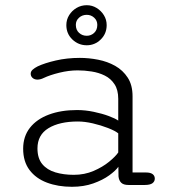

<svg xmlns="http://www.w3.org/2000/svg" viewBox="-20 -710 659 738"><path d="M474 1Q454.5 1 445.8 -7.8Q437 -16.5 435.5 -32L435 -69Q424.5 -54 399.8 -36Q375 -18 338.5 -5Q302 8 256.5 8Q203 8 160.5 -8Q118 -24 93.5 -56.5Q69 -89 69 -138.5Q69 -185.5 95 -218.8Q121 -252 167.8 -269.5Q214.5 -287 276 -287Q308 -287 340.2 -280.2Q372.5 -273.5 398 -264Q423.5 -254.5 434.5 -246.5V-330Q434.5 -364.5 420.2 -386.2Q406 -408 382.8 -419.5Q359.5 -431 332.2 -435.2Q305 -439.5 278.5 -439.5Q244.5 -439.5 208 -430.5Q171.5 -421.5 148.5 -410.5Q141.5 -407 135.2 -405.5Q129 -404 124 -404Q112.5 -404 105.2 -410.5Q98 -417 98 -426.5Q98 -435.5 105.5 -442.2Q113 -449 125 -455Q151.5 -467.5 194.5 -477.5Q237.5 -487.5 287 -487.5Q321.5 -487.5 357.2 -480.5Q393 -473.5 422.8 -456.8Q452.5 -440 471 -411.5Q489.5 -383 489.5 -340V-47H541.5Q558 -47 566.5 -40.8Q575 -34.5 575 -23.5Q575 -12.5 566 -5.8Q557 1 536 1ZM434.5 -197.5Q422 -207.5 395 -218Q368 -228.5 336.8 -235.8Q305.5 -243 279.5 -243Q208.5 -243 166.2 -217.2Q124 -191.5 124 -139.5Q124 -101.5 142.5 -79.2Q161 -57 192.8 -47.5Q224.5 -38 263.5 -38Q305 -38 339.8 -53Q374.5 -68 399.2 -88.2Q424 -108.5 434.5 -124ZM313.5 -536Q281.5 -536 258.2 -558.2Q235 -580.5 235 -613.5Q235 -634.5 245.8 -651.8Q256.5 -669 274.2 -679.5Q292 -690 313.5 -690Q334 -690 351.2 -679.5Q368.5 -669 379.2 -651.8Q390 -634.5 390 -613.5Q390 -580.5 367.2 -558.2Q344.5 -536 313.5 -536ZM313.5 -572.5Q330 -572.5 342 -583.8Q354 -595 354 -614.5Q354 -631 342 -642Q330 -653 313.5 -653Q296 -653 283.8 -642Q271.5 -631 271.5 -614.5Q271.5 -595 283.8 -583.8Q296 -572.5 313.5 -572.5Z"/></svg>

Font: Sono ExtraLight Monospace Light
Style: Regular
Weight: 300
Version: Version 2.112